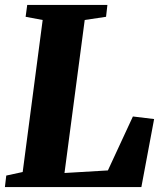

<svg xmlns="http://www.w3.org/2000/svg" viewBox="-22 -763 664 783"><path d="M-2 0 3.5 -47 70.5 -61.5 152 -681.5 82.5 -694.5 89 -743H416L410.5 -694.5L323.5 -681.5L241 -57.5L418 -68L520 -288L606.5 -277.5L554.5 0Z"/></svg>

Font: Merriweather 36pt Black
Style: Italic
Weight: 900
Italic angle: -7.8°
Version: Version 2.101